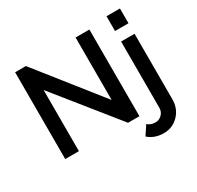

<svg xmlns="http://www.w3.org/2000/svg" viewBox="-190 -949 1394 1360"><g transform="rotate(-30 507.5 -269.5)"><path d="M778 191Q703 191 652 146L701 72Q725 95 765 95Q795 95 817 73Q839 51 839 19V-523H949V11Q949 90 899 140.5Q849 191 778 191ZM949 -609H839V-730H949ZM594 0 192 -500V0H80V-710H168L574 -198V-709H687V0Z"/></g></svg>

Font: Raleway
Style: Regular
Weight: 600
Designer: Matt McInerney, Pablo Impallari, Rodrigo Fuenzalida
Foundry: Matt McInerney, Pablo Impallari, Rodrigo Fuenzalida
Version: Version 1.000;PS 001.001;hotconv 1.0.56; ttfautohint (v1.5)